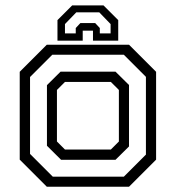

<svg xmlns="http://www.w3.org/2000/svg" viewBox="-20 -710 668 730"><path d="M158 0 55 -103V-437L158 -540H470.5L573.5 -437V-103L470.5 0ZM180.8 -38.2H450.8L534.8 -122.2V-417.8L450.8 -501.8H178.8L94.2 -417.2V-124.8ZM212.2 -102.5 158.5 -155.8V-386.2L210.2 -437.5H419.2L470.5 -386.8V-153.2L419.2 -102.5ZM227 -141.5H401.5L432 -172V-368L401.5 -398.5H227L196.5 -368V-172ZM373.5 -689.5 429.5 -633.5V-555.5H333.5V-593.5H294.5V-555.5H198.5V-633.5L254.5 -689.5ZM357.5 -663H270L227 -618.5V-583H268V-603.5L285.5 -622.2H342L359.5 -603.5V-583H400.5V-618.5Z"/></svg>

Font: Tourney Thin
Style: Regular
Weight: 100
Designer: Tyler Finck
Foundry: Etcetera Type Co
Version: Version 1.015